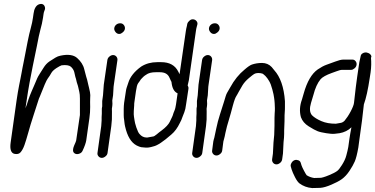

<svg xmlns="http://www.w3.org/2000/svg" viewBox="-20 -788 1902 973"><path d="M195 -767C189 -769 182 -768 175 -765C162 -759 153 -743 150 -719L147 -698C145 -682 141 -665 136 -646C131 -627 125 -604 120 -577C115 -550 111 -530 108 -515C105 -500 102 -485 99 -469C96 -453 92 -436 89 -417C86 -398 81 -378 77 -356C73 -334 68 -309 64 -279L34 -66C29 -31 36 -11 55 -8C67 -6 77 -8 84 -16C91 -24 98 -36 104 -53C110 -70 116 -90 123 -115C130 -140 139 -171 151 -207C163 -243 170 -266 173 -275C176 -284 178 -292 182 -299C202 -350 215 -381 222 -390C229 -399 235 -409 240 -418C245 -427 254 -435 266 -443C278 -451 287 -455 292 -457C315 -460 331 -457 339 -450C347 -443 353 -434 356 -424C359 -414 360 -404 362 -398C364 -392 366 -386 367 -380C368 -374 370 -368 372 -362C374 -356 376 -350 377 -344C378 -338 380 -330 382 -322C384 -314 385 -303 385 -288V-257V-240V-222V-205L366 -76C366 -73 362 -65 356 -51C350 -37 349 -26 351 -20C353 -14 358 -10 364 -8C370 -6 377 -7 384 -10C391 -13 395 -17 398 -23C409 -46 415 -64 417 -76L433 -189C436 -209 437 -228 437 -246C437 -264 436 -279 437 -290C438 -301 438 -311 436 -321C434 -331 432 -338 431 -344C430 -350 427 -358 425 -369C423 -380 420 -390 417 -399C415 -405 414 -411 412 -418C410 -425 409 -431 407 -437C402 -459 389 -478 371 -494C353 -510 325 -514 287 -506C277 -504 269 -501 261 -496C253 -491 243 -485 231 -477C219 -469 209 -458 201 -445C193 -432 187 -422 182 -415C177 -408 170 -396 163 -378C156 -360 148 -344 141 -327C134 -310 128 -296 125 -286C122 -276 119 -266 116 -258C113 -250 110 -243 109 -239L115 -279C124 -341 135 -399 146 -453C157 -507 164 -541 167 -555C174 -593 180 -621 185 -639C190 -657 195 -677 198 -698L201 -719C202 -724 203 -730 206 -736C209 -742 209 -748 207 -754C205 -760 201 -765 195 -767Z M547 -182C548 -218 547 -236 547 -237L549 -251C550 -256 550 -266 549 -279L553 -305L555 -338C555 -345 556 -352 557 -359L575 -483C576 -490 574 -496 570 -501C566 -506 560 -509 553 -509C546 -509 540 -506 534 -501C528 -496 525 -490 524 -483L506 -359L502 -305L498 -276V-249C496 -243 496 -236 496 -230V-212L495 -194V-178L493 -149L474 -13C473 -6 475 -1 479 4C483 9 489 12 496 12C503 12 509 9 515 4C521 -1 524 -6 525 -13L544 -149ZM569 -663C563 -658 560 -652 559 -645C558 -638 561 -631 566 -625C571 -619 577 -616 584 -616C591 -616 596 -619 602 -624C608 -629 612 -635 613 -642C614 -649 612 -656 607 -662C602 -668 596 -670 589 -670C582 -670 575 -668 569 -663Z M937 -381 973 -632C974 -639 975 -645 977 -652L980 -663C982 -670 980 -676 976 -681C972 -686 967 -689 960 -690C953 -691 947 -689 941 -684C935 -679 931 -674 929 -667L927 -656C925 -648 923 -640 922 -632L890 -412L884 -424C868 -457 839 -473 797 -473H777C747 -473 720 -466 696 -451C661 -426 639 -398 630 -368C627 -358 624 -350 622 -344C620 -338 619 -333 618 -326L609 -267C608 -257 607 -247 607 -236V-204C607 -194 608 -187 609 -181C610 -175 610 -169 611 -164C612 -159 612 -154 614 -147C625 -98 644 -66 672 -51C682 -46 690 -43 696 -42C702 -41 709 -41 718 -40C727 -39 741 -41 757 -46C777 -50 807 -70 848 -106C866 -121 880 -141 891 -164C894 -170 897 -175 899 -180C901 -185 903 -191 905 -196C907 -201 910 -209 914 -219C918 -229 921 -242 923 -259L935 -338C936 -345 934 -350 931 -355ZM726 -91H724C709 -91 697 -97 687 -109C682 -114 677 -125 671 -142C665 -159 663 -171 662 -177C661 -183 660 -189 659 -196C658 -203 657 -213 658 -226C659 -239 660 -248 660 -254C660 -260 660 -265 661 -270L669 -326C672 -346 675 -359 680 -366C685 -373 690 -379 694 -386C702 -395 710 -403 720 -409C732 -418 748 -422 770 -422H790C815 -422 831 -413 839 -394C844 -382 848 -375 849 -373C852 -342 862 -323 880 -315L872 -259C870 -247 868 -236 864 -227C860 -218 858 -212 857 -208C856 -204 854 -199 852 -195C850 -191 846 -182 840 -170C834 -158 821 -143 798 -126C791 -121 782 -114 774 -107C766 -100 759 -96 754 -96Z M1027 -182C1028 -218 1027 -236 1027 -237L1029 -251C1030 -256 1030 -266 1029 -279L1033 -305L1035 -338C1035 -345 1036 -352 1037 -359L1055 -483C1056 -490 1054 -496 1050 -501C1046 -506 1040 -509 1033 -509C1026 -509 1020 -506 1014 -501C1008 -496 1005 -490 1004 -483L986 -359L982 -305L978 -276V-249C976 -243 976 -236 976 -230V-212L975 -194V-178L973 -149L954 -13C953 -6 955 -1 959 4C963 9 969 12 976 12C983 12 989 9 995 4C1001 -1 1004 -6 1005 -13L1024 -149ZM1049 -663C1043 -658 1040 -652 1039 -645C1038 -638 1041 -631 1046 -625C1051 -619 1057 -616 1064 -616C1071 -616 1076 -619 1082 -624C1088 -629 1092 -635 1093 -642C1094 -649 1092 -656 1087 -662C1082 -668 1076 -670 1069 -670C1062 -670 1055 -668 1049 -663Z M1363 -9 1359 19C1358 26 1360 32 1364 37C1368 42 1374 45 1381 45C1388 45 1394 42 1400 37C1406 32 1409 26 1410 19L1414 -10L1417 -68C1419 -84 1420 -98 1420 -109C1420 -120 1420 -134 1421 -151C1422 -168 1422 -181 1422 -190C1422 -199 1422 -209 1423 -219C1424 -229 1424 -239 1424 -248V-275C1419 -347 1400 -399 1370 -432C1365 -437 1362 -443 1357 -448C1344 -462 1327 -469 1308 -469C1289 -469 1272 -466 1257 -461C1248 -458 1235 -449 1219 -435C1192 -413 1167 -383 1146 -344C1141 -335 1136 -326 1131 -318C1126 -310 1122 -295 1116 -275C1110 -255 1103 -233 1095 -209C1087 -185 1081 -161 1076 -137C1071 -113 1068 -97 1066 -90C1064 -83 1062 -77 1061 -71L1055 -25C1054 -18 1056 -13 1060 -8C1064 -3 1070 0 1077 0C1084 0 1090 -3 1096 -8C1102 -13 1105 -18 1106 -25L1112 -71C1113 -75 1114 -80 1116 -86C1118 -92 1120 -102 1122 -113C1127 -137 1133 -159 1140 -181C1147 -203 1153 -227 1160 -253C1167 -279 1173 -294 1177 -300C1181 -306 1185 -314 1190 -323C1195 -332 1201 -343 1209 -356C1217 -369 1228 -381 1241 -392C1254 -403 1263 -410 1268 -413C1273 -416 1280 -418 1288 -418C1296 -418 1303 -417 1310 -415C1312 -414 1318 -410 1325 -403C1332 -396 1338 -387 1344 -377C1350 -367 1355 -354 1360 -335C1365 -316 1368 -303 1369 -293C1370 -283 1372 -274 1372 -265C1372 -256 1373 -248 1373 -240C1373 -232 1373 -223 1372 -214C1371 -205 1371 -183 1371 -150C1371 -117 1369 -89 1366 -66Z M1801 -473 1790 -398C1786 -373 1781 -329 1774 -267C1773 -257 1767 -242 1757 -223C1747 -204 1736 -188 1726 -176C1720 -170 1713 -166 1705 -165C1697 -164 1690 -162 1682 -161C1654 -161 1630 -165 1609 -174C1588 -183 1572 -193 1561 -204C1549 -218 1548 -239 1556 -266C1560 -280 1564 -293 1568 -306C1577 -341 1589 -368 1605 -387C1614 -397 1633 -408 1661 -418C1666 -420 1675 -423 1686 -427C1697 -431 1706 -434 1713 -434H1759C1766 -434 1771 -437 1777 -442C1783 -447 1786 -453 1787 -460C1788 -467 1786 -473 1782 -478C1778 -483 1773 -486 1766 -486H1720C1709 -486 1695 -482 1679 -476C1663 -470 1649 -465 1635 -460C1621 -455 1606 -447 1590 -436C1560 -415 1536 -375 1519 -314C1516 -302 1512 -291 1510 -283C1499 -253 1497 -223 1505 -194C1512 -175 1525 -160 1544 -148C1564 -135 1580 -127 1590 -123C1600 -119 1615 -116 1633 -113C1651 -110 1665 -109 1676 -110C1687 -111 1695 -112 1701 -113C1724 -117 1745 -127 1761 -143C1757 -121 1753 -102 1751 -86C1749 -70 1747 -56 1745 -43C1743 -30 1739 -16 1735 0C1731 16 1723 32 1713 48C1703 64 1695 74 1688 79C1681 84 1675 87 1669 90C1640 104 1619 111 1607 113L1572 114C1558 112 1545 107 1534 100C1532 97 1527 90 1521 78C1515 66 1510 57 1508 50L1504 37C1502 30 1497 26 1491 24C1485 22 1479 21 1472 24C1465 27 1461 31 1457 38C1453 45 1452 51 1454 57L1458 71C1461 81 1467 94 1475 110C1483 126 1491 136 1497 141C1516 155 1537 163 1562 165L1603 164C1619 163 1638 157 1659 148C1680 139 1698 130 1712 120C1726 110 1739 96 1751 78C1763 60 1772 44 1778 30C1784 16 1790 -7 1796 -41L1802 -86C1811 -149 1819 -207 1824 -259C1835 -289 1845 -334 1854 -395L1858 -421C1862 -449 1862 -474 1860 -495L1862 -500C1862 -503 1862 -506 1859 -510C1856 -514 1851 -518 1844 -520C1835 -524 1825 -523 1815 -516C1811 -513 1808 -508 1807 -500Z"/></svg>

Font: AppleStorm
Style: Ita
Weight: 400
Foundry: Cannot Into Space Fonts
Version: Version 1.01